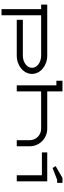

<svg xmlns="http://www.w3.org/2000/svg" viewBox="820 -1460 840 2520"><g transform="rotate(90 1240.0 -200.0)"><path d="M240 0H710C842.5 0 950 -89.6 950 -200C950 -310.4 842.5 -400 710 -400H40V-320H100V200H180V-320H710C798.3 -320 870 -266.2 870 -200C870 -133.8 798.3 -80 710 -80H240Z M1900 0V-170C1900 -297 1797 -400 1670 -400H1180V-600H1040V-520H1100V0H1180V-320H1670C1752.8 -320 1820 -252.8 1820 -170V0Z M2160 -510 2185 -470 2340 -530H2380V-600H2315ZM2280 0H2360V-400H1980V-330H2280Z"/></g></svg>

Font: KetosagCBd
Style: Regular
Weight: 500
Designer: gluk
Foundry: gluk
Version: Version 00.0024